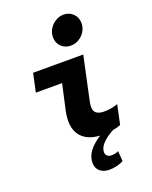

<svg xmlns="http://www.w3.org/2000/svg" viewBox="-184 -895 967 1223"><g transform="rotate(-20 300.0 -283.5)"><path d="M379 -596Q341 -596 315.5 -621.5Q290 -647 290 -684Q290 -715 305.5 -740.5Q321 -766 347 -782Q373 -798 402 -798Q440 -798 466 -772.5Q492 -747 492 -709Q492 -678 476.5 -652.5Q461 -627 435.5 -611.5Q410 -596 379 -596ZM341 231Q301 231 277 210Q253 189 253 153Q253 112 279.5 76Q306 40 358 6Q266 1 225 -56.5Q184 -114 207 -220L245 -391H67L94 -516H434L370 -218Q360 -169 377 -149Q394 -129 434 -129Q457 -129 480 -132.5Q503 -136 529 -145L501 -14Q492 -10 478.5 -6Q465 -2 449 0Q397 28 371 56.5Q345 85 345 113Q345 130 355.5 139.5Q366 149 385 149Q399 149 411.5 146Q424 143 432 138L437 208Q418 218 392.5 224.5Q367 231 341 231Z"/></g></svg>

Font: Red Hat Mono
Style: Italic
Weight: 300
Italic angle: -12°
Monospace: yes
Designer: Pentagram, MCKL
Foundry: Pentagram, MCKL
Version: Version 1.023